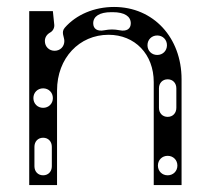

<svg xmlns="http://www.w3.org/2000/svg" viewBox="-20 -532 594 552"><path d="M64 0H144V-272C144 -365 208 -432 292 -432C368 -432 422 -376 422 -296V0H502V-304C502 -424 421 -512 308 -512C251 -512 199 -490 166 -452C155 -439 165 -426 165 -414C165 -398 153 -386 137 -386C121 -386 109 -398 109 -414C109 -424 114 -433 125 -439C132 -443 137 -452 136 -461L132 -500H64ZM104 -28C89 -28 79 -39 79 -54V-110C79 -125 89 -136 104 -136C119 -136 129 -125 129 -110V-54C129 -39 119 -28 104 -28ZM104 -222C88 -222 76 -234 76 -250C76 -266 88 -278 104 -278C120 -278 132 -266 132 -250C132 -234 120 -222 104 -222ZM462 -28C446 -28 434 -40 434 -56C434 -72 446 -84 462 -84C478 -84 490 -72 490 -56C490 -40 478 -28 462 -28ZM462 -196C447 -196 437 -207 437 -222V-278C437 -293 447 -304 462 -304C477 -304 487 -293 487 -278V-222C487 -207 477 -196 462 -196ZM248 -465C248 -485 266 -497 300 -497H304C338 -497 356 -485 356 -465C356 -449 344 -441 324 -445C308 -448 296 -448 280 -445C260 -441 248 -449 248 -465ZM432 -374C416 -374 404 -386 404 -402C404 -418 416 -430 432 -430C448 -430 460 -418 460 -402C460 -386 448 -374 432 -374Z"/></svg>

Font: Apfel Grotezk Brukt
Style: Regular
Weight: 300
Designer: Luigi Gorlero
Foundry: © 2023, Luigi Gorlero & Collletttivo
Version: Version 2.000;Glyphs 3.2 (3217)